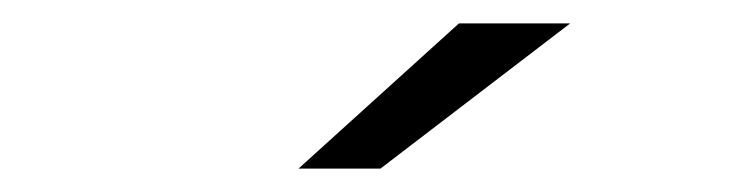

<svg xmlns="http://www.w3.org/2000/svg" viewBox="-20 -751 640 164"><path d="M235 -607H305L467 -731H372Z"/></svg>

Font: Talent
Style: Regular
Weight: 400
Designer: Mike Powis
Version: Version 1.001;hotconv 1.0.109;makeotfexe 2.5.65596